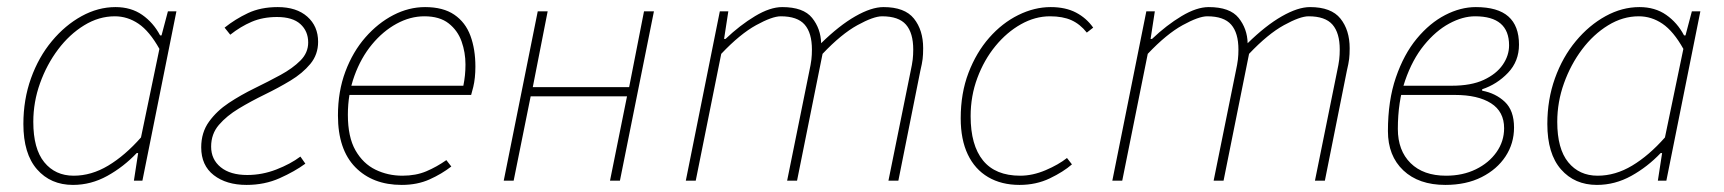

<svg xmlns="http://www.w3.org/2000/svg" viewBox="-20 -510 4866 542"><path d="M186 12Q123 12 84.5 -32Q46 -76 46 -160Q46 -229 67.5 -289Q89 -349 126.5 -394Q164 -439 210.5 -464.5Q257 -490 306 -490Q350 -490 381.5 -468Q413 -446 432 -410H436L454 -478H478L382 0H358L370 -78H366Q329 -39 283 -13.5Q237 12 186 12ZM188 -14Q238 -14 285.5 -42.5Q333 -71 378 -122L430 -372Q402 -422 371 -443Q340 -464 304 -464Q259 -464 217.5 -438.5Q176 -413 144 -370.5Q112 -328 93 -275Q74 -222 74 -166Q74 -90 105 -52Q136 -14 188 -14Z M676 12Q619 12 583.5 -15.5Q548 -43 548 -94Q548 -136 570 -166.5Q592 -197 626 -219.5Q660 -242 699 -261Q738 -280 772 -298.5Q806 -317 828 -339Q850 -361 850 -390Q850 -422 828 -442Q806 -462 762 -462Q722 -462 690.5 -448.5Q659 -435 630 -412L614 -432Q644 -456 680 -473Q716 -490 764 -490Q817 -490 847.5 -463Q878 -436 878 -392Q878 -356 856 -329.5Q834 -303 800 -282.5Q766 -262 727 -243Q688 -224 654 -203.5Q620 -183 598 -157.5Q576 -132 576 -96Q576 -60 603 -38Q630 -16 678 -16Q720 -16 760 -31.5Q800 -47 828 -68L842 -48Q812 -26 769.5 -7Q727 12 676 12Z M1114 12Q1032 12 983 -38Q934 -88 934 -184Q934 -252 955 -308Q976 -364 1011.5 -404.5Q1047 -445 1090.5 -467.5Q1134 -490 1180 -490Q1231 -490 1262.5 -468.5Q1294 -447 1308 -409Q1322 -371 1322 -322Q1322 -306 1320.5 -291.5Q1319 -277 1316 -264.5Q1313 -252 1310 -242H958L964 -268H1288Q1291 -283 1292.5 -297.5Q1294 -312 1294 -328Q1294 -362 1283 -393Q1272 -424 1246.5 -444Q1221 -464 1178 -464Q1138 -464 1099.5 -443Q1061 -422 1030 -384.5Q999 -347 980.5 -296Q962 -245 962 -186Q962 -123 983.5 -85.5Q1005 -48 1040 -31Q1075 -14 1116 -14Q1154 -14 1183.5 -26.5Q1213 -39 1240 -58L1254 -40Q1227 -19 1192.5 -3.5Q1158 12 1114 12Z M1402 0 1498 -478H1526L1484 -264H1756L1798 -478H1826L1730 0H1702L1750 -238H1478L1430 0Z M1916 0 2012 -478H2036L2024 -400H2028Q2069 -439 2111.5 -464.5Q2154 -490 2188 -490Q2248 -490 2272.5 -459.5Q2297 -429 2298 -388Q2349 -438 2394.5 -464Q2440 -490 2474 -490Q2534 -490 2560 -457.5Q2586 -425 2586 -374Q2586 -356 2584.5 -343.5Q2583 -331 2578 -310L2516 0H2488L2550 -306Q2555 -329 2556.5 -342Q2558 -355 2558 -370Q2558 -417 2537.5 -440.5Q2517 -464 2470 -464Q2446 -464 2400.5 -439Q2355 -414 2302 -358L2230 0H2202L2264 -306Q2269 -329 2270.5 -342Q2272 -355 2272 -370Q2272 -417 2251.5 -440.5Q2231 -464 2184 -464Q2160 -464 2114.5 -439Q2069 -414 2016 -358L1944 0Z M2858 12Q2807 12 2769.5 -10Q2732 -32 2712 -74Q2692 -116 2692 -176Q2692 -247 2714 -304.5Q2736 -362 2772.5 -403.5Q2809 -445 2854.5 -467.5Q2900 -490 2946 -490Q2988 -490 3017.5 -474.5Q3047 -459 3066 -432L3048 -418Q3029 -442 3004.5 -453Q2980 -464 2944 -464Q2902 -464 2862 -441.5Q2822 -419 2790 -380Q2758 -341 2739 -290Q2720 -239 2720 -182Q2720 -100 2755 -57Q2790 -14 2860 -14Q2895 -14 2931.5 -29.5Q2968 -45 2992 -64L3006 -46Q2982 -25 2943.5 -6.5Q2905 12 2858 12Z M3120 0 3216 -478H3240L3228 -400H3232Q3273 -439 3315.5 -464.5Q3358 -490 3392 -490Q3452 -490 3476.5 -459.5Q3501 -429 3502 -388Q3553 -438 3598.5 -464Q3644 -490 3678 -490Q3738 -490 3764 -457.5Q3790 -425 3790 -374Q3790 -356 3788.5 -343.5Q3787 -331 3782 -310L3720 0H3692L3754 -306Q3759 -329 3760.5 -342Q3762 -355 3762 -370Q3762 -417 3741.5 -440.5Q3721 -464 3674 -464Q3650 -464 3604.5 -439Q3559 -414 3506 -358L3434 0H3406L3468 -306Q3473 -329 3474.5 -342Q3476 -355 3476 -370Q3476 -417 3455.5 -440.5Q3435 -464 3388 -464Q3364 -464 3318.5 -439Q3273 -414 3220 -358L3148 0Z M4060 12Q3985 12 3941.5 -29Q3898 -70 3898 -140Q3898 -226 3920.5 -291.5Q3943 -357 3979.5 -401Q4016 -445 4059.5 -467.5Q4103 -490 4146 -490Q4208 -490 4238 -463.5Q4268 -437 4268 -384Q4268 -337 4237 -304.5Q4206 -272 4164 -258V-254Q4202 -247 4228 -222.5Q4254 -198 4254 -150Q4254 -105 4230 -68.5Q4206 -32 4162.5 -10Q4119 12 4060 12ZM4062 -14Q4109 -14 4146 -32Q4183 -50 4204.5 -80.5Q4226 -111 4226 -148Q4226 -195 4189 -218.5Q4152 -242 4087 -242H3921L3926 -268H4078Q4133 -268 4168.5 -284.5Q4204 -301 4222 -327Q4240 -353 4240 -382Q4240 -464 4144 -464Q4109 -464 4071 -443.5Q4033 -423 4000 -382.5Q3967 -342 3946.5 -282.5Q3926 -223 3926 -146Q3926 -85 3962 -49.5Q3998 -14 4062 -14Z M4488 12Q4425 12 4386.5 -32Q4348 -76 4348 -160Q4348 -229 4369.5 -289Q4391 -349 4428.5 -394Q4466 -439 4512.5 -464.5Q4559 -490 4608 -490Q4652 -490 4683.5 -468Q4715 -446 4734 -410H4738L4756 -478H4780L4684 0H4660L4672 -78H4668Q4631 -39 4585 -13.5Q4539 12 4488 12ZM4490 -14Q4540 -14 4587.5 -42.5Q4635 -71 4680 -122L4732 -372Q4704 -422 4673 -443Q4642 -464 4606 -464Q4561 -464 4519.5 -438.5Q4478 -413 4446 -370.5Q4414 -328 4395 -275Q4376 -222 4376 -166Q4376 -90 4407 -52Q4438 -14 4490 -14Z"/></svg>

Font: Source Sans 3 VF
Style: Italic
Weight: 200
Italic angle: -11°
Designer: Paul D. Hunt
Foundry: Adobe Systems Incorporated
Version: Version 3.042;hotconv 1.0.118;makeotfexe 2.5.65603